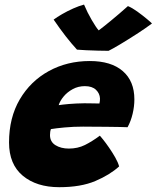

<svg xmlns="http://www.w3.org/2000/svg" viewBox="-20 -792 668 818"><path d="M487.5 -83Q448 -47 386.2 -20.8Q324.5 5.5 232.5 5.5Q136 5.5 77.2 -43.2Q18.5 -92 18.5 -185Q18.5 -290.5 64.2 -368.5Q110 -446.5 188 -489.2Q266 -532 362.5 -532Q453.5 -532 503 -489.2Q552.5 -446.5 552.5 -368.5Q552.5 -338.5 545 -307Q537.5 -275.5 523.5 -250Q516 -250.5 490.2 -251Q464.5 -251.5 432.2 -251.8Q400 -252 372.2 -252.2Q344.5 -252.5 334 -252.5Q293 -252.5 255.2 -249Q217.5 -245.5 197 -242Q193 -232 193 -216.5Q193 -188 216.2 -173.5Q239.5 -159 273.5 -159Q311 -159 341.8 -174.2Q372.5 -189.5 405.5 -214Q408 -211.5 419.2 -197.5Q430.5 -183.5 444.5 -163.2Q458.5 -143 470.8 -121.5Q483 -100 487.5 -83ZM230 -344Q246 -346.5 274.5 -349Q303 -351.5 339.5 -352Q360.5 -352 379 -351.5Q397.5 -351 403.5 -351Q405 -356 405.5 -361.5Q406 -367 406 -372.5Q405 -394 388.8 -409.5Q372.5 -425 341.5 -425Q313 -425 289.8 -412.2Q266.5 -399.5 251 -380.8Q235.5 -362 230 -344ZM525 -766Q542.5 -759 565 -742.8Q587.5 -726.5 605.8 -711.2Q624 -696 627.5 -692Q599.5 -671 562.2 -647Q525 -623 492 -603.2Q459 -583.5 442.5 -575.5Q423.5 -575.5 397.8 -576.2Q372 -577 347.5 -578Q323 -579 308 -580.5Q260.5 -632 208.5 -708.5Q222.5 -719 245 -732Q267.5 -745 292.2 -756Q317 -767 338 -772.5Q352.5 -738 370.8 -706.8Q389 -675.5 400.5 -662.5Q415.5 -673.5 451.8 -703.2Q488 -733 525 -766Z"/></svg>

Font: Grandstander ExtraBold
Style: Italic
Weight: 800
Italic angle: -15°
Designer: Tyler Finck
Foundry: Etcetera Type Co
Version: Version 1.200; ttfautohint (v1.8.3)